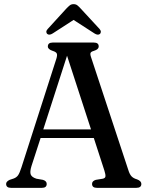

<svg xmlns="http://www.w3.org/2000/svg" viewBox="-20 -905 712 925"><path d="M205 -19Q205 0 182 0H33Q9.5 0 9.5 -19Q9.5 -30.5 26.5 -38.5L46 -45Q59.5 -50 67 -60.5Q74.5 -71 83.5 -99L251.5 -622Q257 -639.5 253.5 -647.2Q250 -655 233.5 -660Q210.5 -667.5 210.5 -681Q210.5 -700 234 -700H432Q455.5 -700 455.5 -681.5Q455.5 -667 432.5 -660Q419.5 -656.5 416.5 -650.5Q413.5 -644.5 418.5 -630L598 -86.5Q604.5 -65 614 -55.2Q623.5 -45.5 640 -41Q661 -33 661 -19Q661 0 637 0H447Q423.5 0 423.5 -19Q423.5 -33 441.5 -38.5L475 -44Q487 -46.5 488 -55.2Q489 -64 483 -83L432 -240H175.5L131.5 -104.5Q123 -77 128.2 -64Q133.5 -51 155.5 -44L187 -38.5Q205 -33 205 -19ZM188.5 -281.5H418.5L303 -636.5ZM234 -744Q217.5 -733.5 207.5 -741.5Q203.5 -745 203.2 -751.5Q203 -758 209.5 -765L299.5 -863.5Q309 -873.5 316.2 -879.2Q323.5 -885 334.5 -885Q345.5 -885 352.8 -879.2Q360 -873.5 369 -863.5L460 -765Q466 -758 465.8 -751.5Q465.5 -745 461.5 -741.5Q451.5 -733.5 435 -744L334.5 -809Z"/></svg>

Font: Fraunces 72pt Soft
Style: Regular
Weight: 400
Version: Version 1.000;[b76b70a41]